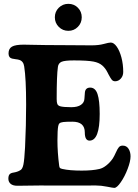

<svg xmlns="http://www.w3.org/2000/svg" viewBox="-20 -937 701 976"><path d="M327.6 -780.3Q298.8 -780.3 278.8 -800.3Q258.8 -820.3 258.8 -849.1Q258.8 -877.9 278.8 -897.7Q298.8 -917.5 327.6 -917.5Q356.4 -917.5 376 -897.7Q395.5 -877.9 395.5 -849.1Q395.5 -820.3 375.7 -800.3Q356 -780.3 327.6 -780.3ZM183.1 5.9Q161.6 5.9 125.7 6.6Q89.8 7.3 68.8 7.3Q45.4 7.3 33.9 -2.7Q22.5 -12.7 22.5 -28.8Q22.5 -43.5 28.3 -50.5Q34.2 -57.6 47.9 -59.6Q68.8 -63 81.5 -70.8Q93.8 -75.7 98.9 -100.1Q104 -124.5 107.4 -189Q112.8 -301.8 112.8 -404.8Q112.8 -538.1 103 -599.1Q99.1 -626.5 77.1 -632.8Q71.3 -634.8 58.3 -636.2Q45.4 -637.7 41 -639.2Q23.4 -644 23.4 -665.5Q23.4 -689.9 41 -700Q58.6 -710 100.6 -710Q116.7 -710 154.1 -709Q191.4 -708 212.9 -708Q243.7 -708 329.6 -707.3Q415.5 -706.5 445.3 -706.5Q481.9 -706.5 507.6 -713.6Q533.2 -720.7 543 -720.7Q558.6 -720.7 573.2 -700.2Q587.9 -679.7 597.2 -645Q606.4 -610.4 606.4 -571.3Q606.4 -551.3 594.2 -537.6Q582 -523.9 565.4 -523.9Q554.7 -523.9 548.3 -531.5Q542 -539.1 531.2 -559.6Q528.8 -564.5 527.3 -567.4Q515.6 -590.8 499.3 -604.7Q482.9 -618.7 455.1 -624Q424.3 -629.9 355.5 -629.9Q308.6 -629.9 292.7 -622.8Q276.9 -615.7 274.4 -597.2Q268.1 -554.7 268.1 -434.1Q268.1 -416 271.5 -408.2Q274.9 -400.4 285.2 -397Q301.3 -392.1 342.3 -392.1Q374.5 -392.1 391.6 -404.1Q408.7 -416 409.2 -436Q411.1 -464.8 411.6 -467.8Q414.6 -491.7 438.5 -491.7Q464.8 -491.7 475.8 -458.7Q486.8 -425.8 486.8 -357.9Q486.8 -222.2 435.1 -222.2Q411.1 -222.2 411.1 -263.7Q411.1 -318.4 348.1 -318.4Q315.4 -318.4 301.8 -316.7Q288.1 -314.9 283 -310.5Q277.8 -306.2 275.9 -295.9Q272 -276.4 272 -223.1Q272 -162.6 280.8 -95.2Q281.7 -86.4 284.7 -83.3Q287.6 -80.1 297.4 -78.1Q333 -69.8 395.5 -69.8Q450.7 -69.8 485.4 -78.1Q502.9 -82 521.2 -96.7Q539.6 -111.3 553.2 -131.3Q560.5 -142.6 569.1 -161.9Q577.6 -181.2 584.5 -189Q591.3 -196.8 604 -196.8Q623 -196.8 633.3 -180.9Q643.6 -165 643.6 -142.1Q643.6 -117.2 628.9 -78.6Q614.3 -40 594.2 -11Q574.2 18.1 561 18.1Q554.7 18.1 524.4 12Q494.1 5.9 467.8 5.9Q436.5 5.9 383.5 6.1Q330.6 6.3 311.5 6.3Q289.6 6.3 246.8 6.1Q204.1 5.9 183.1 5.9Z"/></svg>

Font: Cooper*
Style: Bold
Weight: 700
Designer: Owen Earl
Foundry: indestructible type*
Version: Version 0.001